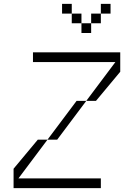

<svg xmlns="http://www.w3.org/2000/svg" viewBox="-20 -970 640 990"><path d="M425 -450H375L225 -250H275ZM50 0H500V-50H75L225 -250H175L50 -100ZM150 -650H575L425 -450H475L600 -600V-700H150ZM300 -900H350V-950H300ZM350 -850H400V-900H350ZM400 -800H450V-850H400ZM450 -850H500V-900H450ZM500 -900H550V-950H500Z"/></svg>

Font: LS-VG5000 Light Shifted
Style: Regular
Weight: 400
Designer: Justin Bihan, 2021
Foundry: Justin Bihan, 2021
Version: Version 1.000;Glyphs 3.1.2 (3151)